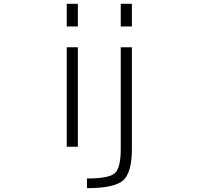

<svg xmlns="http://www.w3.org/2000/svg" viewBox="-20 -771 1040 1010"><path d="M331.1 1V-522.5H389.6V1ZM331.1 -631.8V-751H389.6V-631.8ZM615.2 -522.5H673.8V12.7Q673.8 136.7 627.9 177.7Q582 218.8 437.5 218.8V168Q553.7 168 584.5 139.6Q615.2 111.3 615.2 12.7ZM615.2 -631.8V-751H673.8V-631.8Z"/></svg>

Font: GenEi Gothic M Light
Style: Regular
Weight: 300
Designer: o_tamon (Modified); [Source Han Sans]
Ryoko NISHIZUKA  (kana & ideographs); Paul D. Hunt (Latin, Greek & Cyrillic); Wenl
Version: Version 1.1a;Original Version 1.004